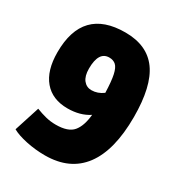

<svg xmlns="http://www.w3.org/2000/svg" viewBox="-172 -821 871 942"><g transform="rotate(30 263.5 -350.0)"><path d="M222 10Q168 10 116 -1Q64 -12 34 -29L80 -172Q108 -161 135.5 -154Q163 -147 193 -147Q263 -147 290.5 -180Q318 -213 324 -278Q274 -245 203 -245Q117 -245 70 -300.5Q23 -356 23 -459Q23 -710 264 -710Q388 -710 447.5 -627.5Q507 -545 507 -371Q507 -183 435 -86.5Q363 10 222 10ZM197 -467Q197 -425 214.5 -403Q232 -381 260 -381Q295 -381 326 -404Q324 -469 316.5 -503.5Q309 -538 294.5 -551Q280 -564 257 -564Q197 -564 197 -467Z"/></g></svg>

Font: Georama SemiCondensed ExtraBold
Style: Regular
Weight: 800
Width: 4
Designer: Jean-Baptiste Levee
Foundry: Production Type
Version: Version 1.000